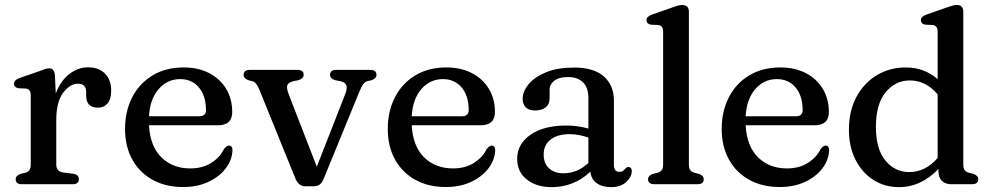

<svg xmlns="http://www.w3.org/2000/svg" viewBox="-20 -758 4079 790"><path d="M206 -447.5 209.5 -373Q229 -425.5 265 -453.2Q301 -481 342 -481Q386.5 -481 412 -455.2Q437.5 -429.5 437.5 -385Q437.5 -350.5 422.8 -332.8Q408 -315 384 -315Q334.5 -315 334.5 -364V-380.5Q334 -413.5 300.5 -413.5Q267.5 -413.5 239.5 -375.8Q211.5 -338 211.5 -263.5V-81.5Q211.5 -52.5 238.5 -48.5L281.5 -43Q304.5 -39.5 304.5 -20.5Q304.5 0 278.5 0H70.5Q44.5 0 44.5 -20.5Q44.5 -35 64 -42.5L85 -47.5Q95.5 -50.5 101 -58.2Q106.5 -66 106.5 -81.5V-366Q106.5 -390.5 88 -393.5L55.5 -395Q37.5 -399 37.5 -413.5Q37.5 -428.5 60.5 -437L138.5 -464Q155 -470.5 165.5 -473.8Q176 -477 182.5 -477Q203.5 -477 206 -447.5Z M935.5 -297Q935.5 -242 875 -242.5H593Q598 -155.5 644.5 -110.2Q691 -65 763 -65Q813.5 -65 849.2 -87.8Q885 -110.5 901 -144Q913 -159 922 -159Q937 -158.5 936.5 -138.5Q934.5 -98.5 908 -64.2Q881.5 -30 836.5 -9.2Q791.5 11.5 733 11.5Q661 11.5 607.2 -18.5Q553.5 -48.5 524 -102.2Q494.5 -156 494.5 -227.5Q494.5 -300 523.8 -357.2Q553 -414.5 607.2 -447.5Q661.5 -480.5 736 -480.5Q796 -480.5 841 -457Q886 -433.5 910.8 -392Q935.5 -350.5 935.5 -297ZM721.5 -432.5Q668 -432.5 632.5 -391.2Q597 -350 593 -279.5H799Q827.5 -279.5 827.5 -305Q827.5 -363.5 798.5 -398Q769.5 -432.5 721.5 -432.5Z M1270.5 8.5H1236Q1208.5 8.5 1195 -24.5L1048 -387Q1035 -419.5 1020.5 -423.5L1002 -428Q982.5 -435 982.5 -450Q982.5 -470.5 1008 -470.5H1204.5Q1229.5 -470.5 1229.5 -450Q1229.5 -435 1207.5 -428L1188 -424Q1165 -418.5 1161.8 -405.8Q1158.5 -393 1169.5 -366L1283.5 -72L1399.5 -368.5Q1410 -394.5 1405.2 -407Q1400.5 -419.5 1380 -424L1359.5 -428Q1338 -434.5 1338 -450Q1338 -470.5 1363.5 -470.5H1503Q1529 -470.5 1529 -450Q1529 -435 1509 -428L1491 -424Q1482 -421.5 1474.2 -411Q1466.5 -400.5 1456 -374.5L1311.5 -21.5Q1304.5 -4.5 1294.5 2Q1284.5 8.5 1270.5 8.5Z M2016.5 -297Q2016.5 -242 1956 -242.5H1674Q1679 -155.5 1725.5 -110.2Q1772 -65 1844 -65Q1894.5 -65 1930.2 -87.8Q1966 -110.5 1982 -144Q1994 -159 2003 -159Q2018 -158.5 2017.5 -138.5Q2015.5 -98.5 1989 -64.2Q1962.5 -30 1917.5 -9.2Q1872.5 11.5 1814 11.5Q1742 11.5 1688.2 -18.5Q1634.5 -48.5 1605 -102.2Q1575.5 -156 1575.5 -227.5Q1575.5 -300 1604.8 -357.2Q1634 -414.5 1688.2 -447.5Q1742.5 -480.5 1817 -480.5Q1877 -480.5 1922 -457Q1967 -433.5 1991.8 -392Q2016.5 -350.5 2016.5 -297ZM1802.5 -432.5Q1749 -432.5 1713.5 -391.2Q1678 -350 1674 -279.5H1880Q1908.5 -279.5 1908.5 -305Q1908.5 -363.5 1879.5 -398Q1850.5 -432.5 1802.5 -432.5Z M2108 -104.5Q2108 -165 2162.2 -203.2Q2216.5 -241.5 2310.5 -241.5Q2335.5 -241.5 2358.8 -238Q2382 -234.5 2401 -229V-356Q2401 -397 2379 -419Q2357 -441 2317 -441Q2280 -441 2260.8 -426Q2241.5 -411 2241.5 -390V-354Q2241.5 -329.5 2225.5 -316.5Q2209.5 -303.5 2181.5 -303.5Q2156.5 -303.5 2143.5 -316.2Q2130.5 -329 2130.5 -350.5Q2130.5 -382 2155.2 -411.8Q2180 -441.5 2227.2 -460.8Q2274.5 -480 2342 -480Q2424.5 -480 2465.2 -443Q2506 -406 2506 -344.5V-78.5Q2506 -51 2528.5 -51Q2538.5 -51 2543.5 -55Q2548.5 -59 2552 -63Q2555 -66 2558 -68.5Q2561 -71 2565 -71Q2579.5 -71 2579.5 -53.5Q2579.5 -31 2556.8 -9.5Q2534 12 2494.5 12Q2458 12 2435 -4.5Q2412 -21 2409 -52Q2378 -21 2336.8 -4.5Q2295.5 12 2251 12Q2187.5 12 2147.8 -19.2Q2108 -50.5 2108 -104.5ZM2217 -122.5Q2217 -84.5 2239.8 -64.8Q2262.5 -45 2297.5 -45Q2356 -45 2401 -87.5V-192Q2383.5 -198 2364 -202Q2344.5 -206 2323 -206Q2274 -206 2245.5 -183.8Q2217 -161.5 2217 -122.5Z M2814.5 -709.5V-81.5Q2814.5 -66 2820 -58.2Q2825.5 -50.5 2836 -47.5L2856 -42.5Q2875.5 -35.5 2875.5 -20.5Q2875.5 0 2849.5 0H2672.5Q2646.5 0 2646.5 -20.5Q2646.5 -35 2666 -42.5L2687 -47.5Q2697.5 -51 2703 -58.5Q2708.5 -66 2708.5 -81.5V-627.5Q2708.5 -651.5 2690 -655L2657.5 -656.5Q2640 -660 2640 -675Q2640 -690 2662.5 -698L2741.5 -725.5Q2757 -731.5 2767.8 -734.5Q2778.5 -737.5 2787 -737.5Q2814.5 -737.5 2814.5 -709.5Z M3390.5 -297Q3390.5 -242 3330 -242.5H3048Q3053 -155.5 3099.5 -110.2Q3146 -65 3218 -65Q3268.5 -65 3304.2 -87.8Q3340 -110.5 3356 -144Q3368 -159 3377 -159Q3392 -158.5 3391.5 -138.5Q3389.5 -98.5 3363 -64.2Q3336.5 -30 3291.5 -9.2Q3246.5 11.5 3188 11.5Q3116 11.5 3062.2 -18.5Q3008.5 -48.5 2979 -102.2Q2949.5 -156 2949.5 -227.5Q2949.5 -300 2978.8 -357.2Q3008 -414.5 3062.2 -447.5Q3116.5 -480.5 3191 -480.5Q3251 -480.5 3296 -457Q3341 -433.5 3365.8 -392Q3390.5 -350.5 3390.5 -297ZM3176.5 -432.5Q3123 -432.5 3087.5 -391.2Q3052 -350 3048 -279.5H3254Q3282.5 -279.5 3282.5 -305Q3282.5 -363.5 3253.5 -398Q3224.5 -432.5 3176.5 -432.5Z M3473 -224Q3473 -302.5 3504.2 -360Q3535.5 -417.5 3588.5 -449Q3641.5 -480.5 3706.5 -480.5Q3782.5 -480.5 3838 -432.5V-627.5Q3838 -651.5 3819.5 -655L3787 -656.5Q3769 -660 3769 -675Q3769 -690 3792 -698L3870.5 -725.5Q3886 -731 3896.8 -734.2Q3907.5 -737.5 3917 -737.5Q3943.5 -737.5 3943.5 -709.5V-81.5Q3943.5 -66 3949.2 -58.2Q3955 -50.5 3965.5 -47.5L3985.5 -42.5Q4005 -35.5 4005 -20.5Q4005 0 3979 0H3894.5Q3870 0 3855.8 -13.5Q3841.5 -27 3841.5 -52.5V-63Q3807.5 -27 3766.5 -7.5Q3725.5 12 3679.5 12Q3619.5 12 3572.8 -18.2Q3526 -48.5 3499.5 -101.8Q3473 -155 3473 -224ZM3584 -235.5Q3584 -145 3623 -97.5Q3662 -50 3721.5 -50Q3787.5 -50 3838 -108V-369.5Q3790 -427 3723.5 -427Q3664 -427 3624 -378.2Q3584 -329.5 3584 -235.5Z"/></svg>

Font: Fraunces 9pt S050
Style: Regular
Weight: 400
Version: Version 1.000; ttfautohint (v1.8.3)